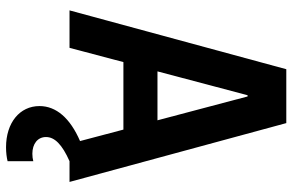

<svg xmlns="http://www.w3.org/2000/svg" viewBox="-182 -558 945 620"><g transform="rotate(90 290.0 -247.5)"><path d="M134 0 180 -174H398L435 -34C361 -2 322 43 322 97C322 161 376 205 455 205C472 205 488 203 500 200V117C493 119 484 120 476 120C444 120 422 103 422 76C422 48 446 24 500 0H567L377 -700H203L13 0ZM210 -284 287 -575H291L368 -284Z"/></g></svg>

Font: CommitMono-dimboump
Style: Bold
Weight: 700
Monospace: yes
Designer: Eigil Nikolajsen
Foundry: Eigil Nikolajsen
Version: Version 1.143